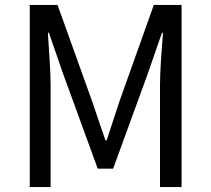

<svg xmlns="http://www.w3.org/2000/svg" viewBox="-20 -754 852 774"><path d="M100 0V-734H212L353 -341Q366 -303 379 -264.5Q392 -226 405 -188H410Q423 -226 435 -264.5Q447 -303 460 -341L600 -734H712V0H625V-406Q625 -453 629 -513.5Q633 -574 637 -622H633L575 -455L436 -74H374L235 -455L177 -622H173Q176 -574 180 -513.5Q184 -453 184 -406V0Z"/></svg>

Font: Source Han Sans SC
Style: Regular
Weight: 400
Designer: Ryoko NISHIZUKA 西塚涼子 (kana, bopomofo & ideographs); Paul D. Hunt (Latin, Greek & Cyrillic); Sandoll Communications 산돌커뮤니
Foundry: Adobe
Version: Version 2.002;hotconv 1.0.116;makeotfexe 2.5.65601; ttfautoh